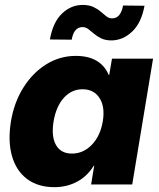

<svg xmlns="http://www.w3.org/2000/svg" viewBox="-20 -756 651 787"><path d="M203.1 11.2Q135.7 11.2 91.1 -22.2Q46.4 -55.7 29.1 -116.5Q11.7 -177.2 24.9 -258.8Q38.1 -337.4 76.4 -397.9Q114.7 -458.5 170.2 -492.7Q225.6 -526.9 290.5 -526.9Q392.1 -526.9 425.8 -448.7H427.7L439 -515.6H607.4L522 0H353.5L366.2 -76.7H364.3Q337.9 -33.7 295.9 -11.2Q253.9 11.2 203.1 11.2ZM274.9 -126.5Q321.3 -126.5 356.2 -162.4Q391.1 -198.2 401.4 -258.8Q411.1 -318.4 387.9 -354.2Q364.7 -390.1 318.4 -390.1Q273.4 -390.1 241.7 -355Q210 -319.8 199.7 -258.8Q189.5 -196.8 209.5 -161.6Q229.5 -126.5 274.9 -126.5ZM438 -590.3Q412.1 -590.3 395 -598.6Q377.9 -606.9 365.5 -617.7Q353 -628.4 342 -636.7Q331.1 -645 317.9 -645Q282.7 -644.5 273.9 -593.3L184.6 -594.2Q196.8 -664.6 233.9 -700.2Q271 -735.8 318.8 -735.8Q344.7 -735.8 362.5 -727.5Q380.4 -719.2 392.8 -708.3Q405.3 -697.3 416 -689Q426.8 -680.7 439 -680.7Q458 -680.7 469 -694.6Q480 -708.5 484.4 -733.4L572.3 -732.4Q559.6 -662.6 522.2 -627Q484.9 -591.3 438 -590.3Z"/></svg>

Font: Inter Display Extra Bold
Style: Italic
Weight: 800
Italic angle: -9.39999°
Designer: Rasmus Andersson
Foundry: rsms
Version: Version 4.000;git-4fc901f